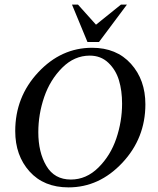

<svg xmlns="http://www.w3.org/2000/svg" viewBox="-20 -802 684 832"><path d="M359 -620 292 -782H318L396 -695L504 -782H530L409 -620ZM146 -229Q146 -142 181 -83Q216 -24 287 -24Q354 -24 406.5 -76Q459 -128 484 -202Q509 -276 509 -353Q509 -409 495.5 -454Q482 -499 449.5 -530Q417 -561 369 -561Q302 -561 249.5 -508.5Q197 -456 171.5 -381.5Q146 -307 146 -229ZM379 -595Q485 -595 547.5 -525.5Q610 -456 610 -350Q610 -203 510 -96.5Q410 10 277 10Q170 10 108 -59Q46 -128 46 -234Q46 -382 145.5 -488.5Q245 -595 379 -595Z"/></svg>

Font: Judson
Style: Italic
Weight: 400
Italic angle: -9.5°
Version: Version 20110429